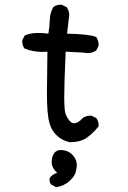

<svg xmlns="http://www.w3.org/2000/svg" viewBox="-20 -653 540 810"><path d="M217 137 195 125Q189 116 189 104V100Q197 84 221 76Q197 54 198 29Q198 21 201 9Q210 -20 236 -20Q272 -20 293 9Q304 25 304 44Q304 52 300 71Q296 90 273.5 110.5Q251 131 217 137ZM274 -53Q242 -60 219.5 -81.5Q197 -103 189 -133Q178 -169 178 -261L180 -435L160 -434Q119 -434 84 -448Q74 -460 74 -477V-483L84 -503Q105 -514 142 -514Q161 -514 184 -511Q189 -538 190 -569Q191 -600 205 -623Q217 -633 234 -633H240L261 -623Q272 -608 272 -590L263 -511Q358 -509 386 -497Q396 -482 396 -463V-460L386 -440Q370 -429 350 -429Q342 -429 333 -431L257 -435Q251 -301 251 -243Q251 -216 253 -191.5Q255 -167 270 -148Q280 -133 292 -133Q310 -133 329 -155Q343 -165 360 -165H366L386 -155Q396 -143 396 -124V-120Q372 -90 345.5 -71.5Q319 -53 274 -53Z"/></svg>

Font: Xiaolai Mono SC
Style: Regular
Weight: 400
Monospace: yes
Designer: LXGW / Nozomi Seto
Version: Version 3.113;September 30, 2024